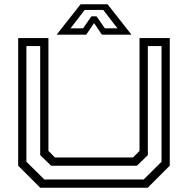

<svg xmlns="http://www.w3.org/2000/svg" viewBox="-20 -878 879 898"><path d="M168 0 65 -103V-700H206.5V-172L237 -141.5H602L632.5 -172V-700H774V-103L671 0ZM187.5 -38.5H652L735.5 -121.5V-662.5H671.5V-152.5L620.5 -103H219L168 -152.5V-662.5H103.5V-121.5ZM357 -858H483L595 -716H456.5L420 -770L383.5 -716H245ZM376 -831.5 310 -745.5H368.5L407.5 -801.5H431.5L470.5 -745.5H529.5L463 -831.5Z"/></svg>

Font: Tourney Expanded
Style: Regular
Weight: 400
Width: 7
Designer: Tyler Finck
Foundry: Etcetera Type Co
Version: Version 1.010; ttfautohint (v1.8.3)